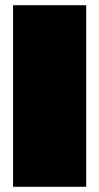

<svg xmlns="http://www.w3.org/2000/svg" viewBox="-20 -715 380 735"><path d="M310 0H30V-695H310Z"/></svg>

Font: Gajraj One
Style: Regular
Weight: 400
Designer: Saurabh Sharma
Foundry: Saurabh Sharma
Version: Version 1.000